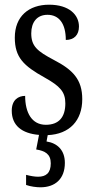

<svg xmlns="http://www.w3.org/2000/svg" viewBox="-20 -565 401 817"><path d="M152 232C214 232 256 197 256 128C256 74 224 44 178 37L183 10C276 6 330 -52 330 -143C330 -227 290 -268 209 -310C139 -347 113 -368 113 -423C113 -470 137 -502 182 -502C231 -502 260 -465 260 -395C296 -395 316 -417 316 -452C316 -502 274 -545 189 -545C102 -545 43 -495 43 -405C43 -321 80 -285 170 -235C236 -198 258 -174 258 -125C258 -67 231 -34 175 -34C115 -34 87 -86 87 -157C58 -157 30 -140 30 -94C30 -31 73 3 146 9L134 71C171 77 196 90 196 130C196 172 175 187 142 187C128 187 110 184 91 179V222C110 229 136 232 152 232Z"/></svg>

Font: Noto Serif Myanmar ExtCond
Style: Regular
Weight: 400
Width: 2
Designer: Ben Mitchell and the Monotype Design Team
Foundry: Monotype Imaging Inc.
Version: Version 2.106